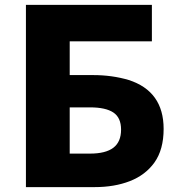

<svg xmlns="http://www.w3.org/2000/svg" viewBox="-20 -765 730 785"><path d="M86 -745H601V-596H265V-458H362Q438 -458 506 -438Q649 -392 649 -238Q649 -153 611 -100Q574 -49 511 -24.5Q448 0 367 0H86ZM475 -235Q475 -284 443.5 -305Q412 -326 348 -326H265V-137H348Q412 -137 443.5 -161Q475 -185 475 -235Z"/></svg>

Font: Merged Yaku Han JP Black
Style: Regular
Weight: 900
Designer: Ryoko NISHIZUKA 西塚涼子 (kana, bopomofo & ideographs); Paul D. Hunt (Latin, Greek & Cyrillic); Sandoll Communications 산돌커뮤니
Foundry: Adobe
Version: Version 2.004